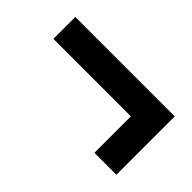

<svg xmlns="http://www.w3.org/2000/svg" viewBox="-45 -594 662 662"><g transform="rotate(45 285.5 -263.5)"><path d="M527.8 -405.8H43V-298.8H420.9V-121.1H527.8Z"/></g></svg>

Font: Sahel
Style: Bold
Weight: 700
Foundry: Saber Rastikerdar (saber.rastikerdar@gmail.com)
Version: Version 3.4.0